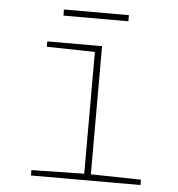

<svg xmlns="http://www.w3.org/2000/svg" viewBox="-49 -705 698 751"><g transform="rotate(5 300.0 -329.0)"><path d="M100 0V-21L307 -25V-503L118 -507V-528H333V-25L530 -21V0ZM172 -634V-658H427V-634Z"/></g></svg>

Font: Noto Sans Mono Thin
Style: Regular
Weight: 100
Designer: Monotype Design Team
Foundry: Monotype Imaging Inc.
Version: Version 2.014